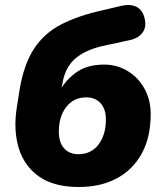

<svg xmlns="http://www.w3.org/2000/svg" viewBox="-20 -736 659 767"><path d="M294 11Q196 11 136.5 -30.5Q77 -72 55 -144Q33 -216 47 -306L58 -376Q75 -479 116 -541.5Q157 -604 225.5 -639Q294 -674 390 -695L466 -713Q502 -721 526.5 -708Q551 -695 558 -661Q566 -627 548.5 -604.5Q531 -582 495 -575L389 -552Q319 -536 279 -500.5Q239 -465 229 -400L226 -385Q250 -424 291 -451Q332 -478 397 -478Q447 -478 489.5 -452.5Q532 -427 557 -382Q582 -337 582 -280Q582 -189 547 -124Q512 -59 447.5 -24Q383 11 294 11ZM293 -120Q344 -120 373.5 -158.5Q403 -197 403 -259Q403 -300 382 -323.5Q361 -347 325 -347Q274 -347 244.5 -308.5Q215 -270 215 -210Q215 -167 236 -143.5Q257 -120 293 -120Z"/></svg>

Font: Nunito Black
Style: Italic
Weight: 900
Italic angle: -9°
Designer: Vernon Adams
Foundry: Vernon Adams
Version: Version 3.601; ttfautohint (v1.8.2.53-6de2)